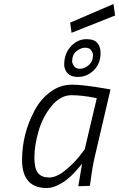

<svg xmlns="http://www.w3.org/2000/svg" viewBox="-20 -936 599 966"><path d="M340 -771 333 -822 551 -916 559 -858ZM216 10Q91 10 91 -131Q91 -262 154 -380Q184 -437 233.5 -473.5Q283 -510 342 -510Q396 -510 501 -492L536 -486L460 -161Q446 -105 436 -27L432 -1L374 1Q389 -92 393 -113Q389 -108 382.5 -99.5Q376 -91 356.5 -70Q337 -49 317 -33Q297 -17 269 -3.5Q241 10 216 10ZM467 -442Q395 -457 339.5 -457Q284 -457 239 -402Q194 -347 173.5 -274.5Q153 -202 153 -144.5Q153 -87 171.5 -65Q190 -43 227 -43Q264 -43 307 -78Q350 -113 378 -148L406 -184ZM345 -711Q376 -739 415 -739Q454 -739 470 -719.5Q486 -700 486 -670Q486 -615 451.5 -582Q417 -549 373.5 -549Q330 -549 314 -575Q303 -592 303 -611Q303 -673 345 -711ZM448 -660Q448 -669 439 -682.5Q430 -696 408.5 -696Q387 -696 365 -678.5Q343 -661 343 -627Q343 -618 352 -604Q361 -590 383 -590Q405 -590 426.5 -608.5Q448 -627 448 -660Z"/></svg>

Font: Titillium Web Light
Style: Italic
Weight: 300
Italic angle: -13°
Version: Version 1.002;PS 57.000;hotconv 1.0.70;makeotf.lib2.5.55311